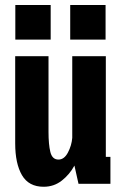

<svg xmlns="http://www.w3.org/2000/svg" viewBox="-20 -720 490 752"><path d="M151 11.5Q92.5 11.5 66 -34Q39.5 -79.5 39.5 -158.5V-500H170V-203Q170 -154.5 177.2 -124.8Q184.5 -95 209 -95Q231.5 -95 246 -122.5Q260.5 -150 263 -180V-500H394.5V-105.5H412.5V0H287.5L271.5 -71.5Q253 -37 222.2 -12.8Q191.5 11.5 151 11.5ZM40 -700.5H178.5V-565H40ZM255 -700.5H393.5V-565H255Z"/></svg>

Font: Trispace Condensed SemiBold
Style: Regular
Weight: 600
Width: 3
Designer: Tyler Finck
Foundry: Etcetera Type Company
Version: Version 1.210; ttfautohint (v1.8.3)